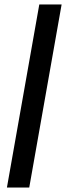

<svg xmlns="http://www.w3.org/2000/svg" viewBox="-20 -740 296 860"><path d="M11 100 156 -720H256L111 100Z"/></svg>

Font: DM Sans 18pt Medium
Style: Italic
Weight: 500
Italic angle: -10°
Designer: Colophon Foundry, Jonny Pinhorn
Foundry: Colophon Foundry
Version: Version 4.004;gftools[0.9.30]